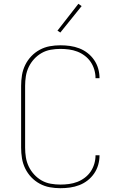

<svg xmlns="http://www.w3.org/2000/svg" viewBox="-20 -981 640 1009"><path d="M297 8Q269 8 241.5 3Q214 -2 189 -15.5Q164 -29 144.5 -49.5Q125 -70 112.5 -95.5Q100 -121 95.5 -149Q91 -177 91 -205V-530Q91 -558 95.5 -586Q100 -614 112.5 -639.5Q125 -665 144.5 -685.5Q164 -706 189 -719.5Q214 -733 241.5 -738Q269 -743 297 -743Q323 -743 348 -739.5Q373 -736 396.5 -727Q420 -718 440 -702.5Q460 -687 474.5 -666Q489 -645 496 -620.5Q503 -596 503 -571V-570H482V-571Q482 -593 475.5 -615Q469 -637 456.5 -655.5Q444 -674 425.5 -688Q407 -702 386 -710Q365 -718 342.5 -721Q320 -724 297 -724Q272 -724 246.5 -719.5Q221 -715 199 -702.5Q177 -690 159.5 -671Q142 -652 131 -629Q120 -606 116 -581Q112 -556 112 -530V-205Q112 -179 116 -154Q120 -129 131 -106Q142 -83 159.5 -64Q177 -45 199 -32.5Q221 -20 246.5 -15.5Q272 -11 297 -11Q320 -11 342.5 -14Q365 -17 386 -25Q407 -33 425.5 -47Q444 -61 456.5 -79.5Q469 -98 475.5 -120Q482 -142 482 -164V-165H503V-164Q503 -139 496 -114.5Q489 -90 474.5 -69Q460 -48 440 -32.5Q420 -17 396.5 -8Q373 1 348 4.5Q323 8 297 8ZM297 -810 282 -820 392 -961 409 -949Z"/></svg>

Font: Iosevka Thin Extended
Style: Regular
Weight: 100
Width: 7
Monospace: yes
Designer: Belleve Invis
Foundry: Belleve Invis
Version: Version 32.5.0; ttfautohint (v1.8.4)